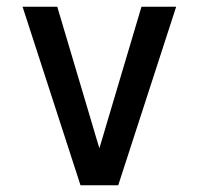

<svg xmlns="http://www.w3.org/2000/svg" viewBox="-20 -550 590 570"><path d="M219 0 47 -530H150L255 -177Q260 -160 265 -143Q270 -126 275 -110Q280 -126 285 -143Q290 -160 295 -177L400 -530H503L331 0Z"/></svg>

Font: Lode Dark Term
Style: Bold
Weight: 700
Monospace: yes
Designer: Belleve Invis
Foundry: Belleve Invis
Version: Version 29.2.0